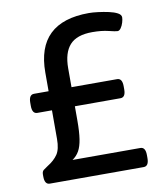

<svg xmlns="http://www.w3.org/2000/svg" viewBox="-80 -774 730 842"><g transform="rotate(-10 285.0 -353.5)"><path d="M74 0Q51 0 51 -36V-45Q51 -58 58.5 -64Q66 -70 77 -77Q108 -96 123.5 -119Q139 -142 139 -187V-315H74Q51 -315 51 -350V-364Q51 -400 74 -400H139V-483Q139 -707 372 -707Q389 -707 413 -704Q437 -701 460 -696Q483 -691 498 -683Q513 -675 513 -663Q513 -654 509 -640.5Q505 -627 498 -617Q491 -607 483 -607Q474 -607 444 -614.5Q414 -622 372 -622Q303 -622 272 -587.5Q241 -553 241 -484V-400H444Q467 -400 467 -364V-350Q467 -315 444 -315H241V-252Q241 -201 236 -169Q231 -137 220 -117.5Q209 -98 190 -85H492Q515 -85 515 -49V-36Q515 0 492 0Z"/></g></svg>

Font: Asap Semi Expanded Medium
Style: Regular
Weight: 500
Width: 6
Designer: Pablo Cosgaya
Foundry: Omnibus-Type
Version: Version 3.001; ttfautohint (v1.8.4.7-5d5b)